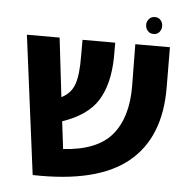

<svg xmlns="http://www.w3.org/2000/svg" viewBox="-51 -741 780 801"><g transform="rotate(5 339.0 -340.5)"><path d="M532 -656Q532 -670 541.5 -680.5Q551 -691 566 -691Q581 -691 590 -680.5Q599 -670 599 -656Q599 -641 590 -630.5Q581 -620 566 -620Q551 -620 541.5 -630.5Q532 -641 532 -656ZM640 -404Q642 -193 513.5 -88Q385 17 115 10L40 -571H177L206 -324Q246 -344 260 -384Q274 -424 273 -504V-570H410V-507Q408 -397 366 -328.5Q324 -260 218 -224L232 -109Q375 -118 436 -191.5Q497 -265 496 -396L494 -571H639Z"/></g></svg>

Font: Assistant
Style: Bold
Weight: 700
Designer: Hebrew By Ben Nathan, Latin by Paul Hunt
Version: Version 2.001;PS 002.001;hotconv 1.0.88;makeotf.lib2.5.64775